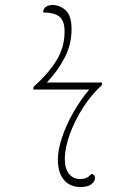

<svg xmlns="http://www.w3.org/2000/svg" viewBox="-20 -740 516 770"><path d="M303 10Q260 10 236 -19Q212 -48 212 -100Q212 -139 229 -189.5Q246 -240 275 -290.5Q304 -341 338 -381H113L115 -392Q174 -445 206.5 -497.5Q239 -550 239 -614Q239 -656 218.5 -673Q198 -690 153 -690Q153 -704 163.5 -712Q174 -720 191 -720Q220 -720 243.5 -698.5Q267 -677 267 -623Q267 -562 239.5 -509Q212 -456 168 -409H390L388 -398Q347 -361 313.5 -309Q280 -257 260 -202Q240 -147 240 -101Q240 -64 256.5 -43Q273 -22 302 -22Q315 -22 326 -26.5Q337 -31 347 -43Q361 -40 361 -26Q361 -13 347 -1.5Q333 10 303 10Z"/></svg>

Font: Noto Serif Thin
Style: Italic
Weight: 100
Italic angle: -12°
Designer: Monotype Design Team
Foundry: Monotype Imaging Inc.
Version: Version 2.014; ttfautohint (v1.8.4.7-5d5b)